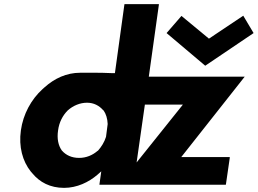

<svg xmlns="http://www.w3.org/2000/svg" viewBox="-20 -887 1247 929"><path d="M786 -727 973 -569 1207 -727 1157 -811 991 -700 858 -810C835 -784 809 -753 786 -727ZM308 -353C334 -376 367 -390 401 -390C434 -390 460 -376 480 -353H481C493 -336 500 -313 501 -287L493 -225C485 -199 470 -176 455 -159L453 -157H452C428 -136 397 -123 363 -123C327 -123 299 -136 279 -159C262 -183 255 -216 261 -256C266 -295 283 -328 308 -353ZM748 -867H583L582 -866L536 -533H526C463 -536 396 -535 368 -535C302 -535 244 -508 195 -464L186 -456C131 -406 92 -335 81 -256C70 -177 89 -107 129 -57L136 -49C172 -5 223 22 290 22C352 22 409 -5 452 -42L470 -58L461 6L462 7H1072L1073 6L1092 -125L1091 -127H857L1164 -516H700L749 -866ZM865 -381 641 -101 681 -381Z"/></svg>

Font: Hussar Woodtype
Style: SeBdObl
Weight: 900
Foundry: Cannot Into Space Fonts
Version: Version 1.07